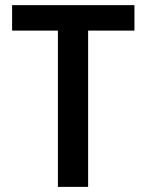

<svg xmlns="http://www.w3.org/2000/svg" viewBox="-20 -731 573 751"><path d="M324.7 -710.9V0H206.5V-710.9ZM505.9 -710.9V-611.3H27.3V-710.9Z"/></svg>

Font: Roboto Condensed Medium
Style: Regular
Weight: 500
Designer: Christian Robertson
Foundry: Google
Version: Version 3.0